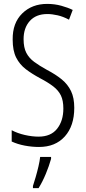

<svg xmlns="http://www.w3.org/2000/svg" viewBox="-20 -744 441 985"><path d="M361 -191Q361 -98 312.5 -44Q264 10 180 10Q144 10 107 3Q70 -4 40 -18V-76Q70 -60 107.5 -51.5Q145 -43 178 -43Q241 -43 273 -83.5Q305 -124 305 -187Q305 -228 292.5 -254Q280 -280 253.5 -300.5Q227 -321 185 -343Q144 -365 112.5 -389Q81 -413 63 -448.5Q45 -484 45 -541Q44 -626 94 -675Q144 -724 222 -724Q260 -724 294.5 -714.5Q329 -705 353 -693L334 -643Q304 -659 275.5 -665.5Q247 -672 223 -672Q165 -672 133 -636.5Q101 -601 101 -543Q101 -500 115 -473Q129 -446 155.5 -426.5Q182 -407 220 -386Q266 -362 297 -336.5Q328 -311 344.5 -276.5Q361 -242 361 -191ZM242 71Q232 107 215 148Q198 189 178 221H149V210Q155 192 163 164.5Q171 137 177.5 109Q184 81 186 61H242Z"/></svg>

Font: Noto Sans Hebrew ExtraCondensed Light
Style: Regular
Weight: 300
Width: 2
Designer: Monotype Design Team
Foundry: Monotype Imaging Inc.
Version: Version 2.004; ttfautohint (v1.8.4.7-5d5b)